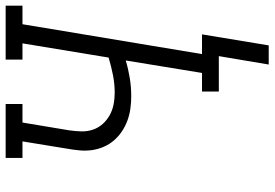

<svg xmlns="http://www.w3.org/2000/svg" viewBox="-162 -612 947 662"><g transform="rotate(-90 311.0 -281.5)"><path d="M419 172 448 0H326V-58H390L433 -321Q403 -312 372 -307Q341 -302 310 -302Q288 -302 266.5 -305Q245 -308 225 -315.5Q205 -323 188 -334.5Q171 -346 157.5 -361.5Q144 -377 135.5 -396.5Q127 -416 124 -437Q121 -458 123 -480Q125 -502 129 -524L154 -677H97V-735H283V-677H219L192 -515Q189 -494 188.5 -473.5Q188 -453 194.5 -434Q201 -415 214 -400.5Q227 -386 244 -376.5Q261 -367 281 -363Q301 -359 322 -359Q352 -359 382.5 -365Q413 -371 443 -380L492 -677H436V-735H622V-677H558L455 -58H523L485 172Z"/></g></svg>

Font: Iosevka Etoile Light Oblique
Style: Regular
Weight: 300
Italic angle: -9°
Designer: Belleve Invis
Foundry: Belleve Invis
Version: Version 15.5.2; ttfautohint (v1.8.4)